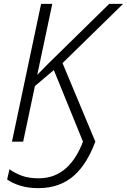

<svg xmlns="http://www.w3.org/2000/svg" viewBox="-20 -734 658 995"><path d="M178 241Q126 241 84.5 228Q43 215 17 196L29 143Q58 164 94 177Q130 190 180 190Q225 190 261 175.5Q297 161 325 135Q353 109 374 74.5Q395 40 410 0L259 -371L161 -288L100 0H42L193 -714H251L173 -346L231 -405L546 -714H618L304 -407L474 0Q454 54 427 98.5Q400 143 364.5 175Q329 207 282.5 224Q236 241 178 241Z"/></svg>

Font: Noto Sans Display Light
Style: Italic
Weight: 300
Italic angle: -12°
Designer: Monotype Design Team
Foundry: Monotype Imaging Inc.
Version: Version 2.003